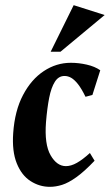

<svg xmlns="http://www.w3.org/2000/svg" viewBox="-20 -708 425 743"><path d="M173 15Q132.7 15 98.1 -7.3Q63.4 -29.6 44.8 -76.1Q26.1 -122.5 31.1 -193.1Q37.1 -279.6 69.1 -340.2Q101 -400.9 149.5 -432.9Q198 -465 254.1 -465Q284.9 -465 315.8 -457.9Q346.7 -450.9 368 -436.1L337.6 -340.5L310.9 -333.5Q295.2 -365.5 281.5 -382.8Q267.7 -400 255.3 -407Q242.9 -414 229.7 -414Q206.5 -414 192.4 -391.7Q178.2 -369.5 170.3 -329.4Q162.4 -289.2 158 -235Q151.5 -149.6 175.7 -107.4Q199.9 -65.1 235 -65.1Q255 -65.1 277.5 -77.8Q300 -90.5 327.9 -115.9L346 -86Q306 -43.9 275.2 -22.1Q244.5 -0.2 220.1 7.4Q195.7 15 173 15ZM176.1 -507.9 265.1 -688 385 -649.9 214.2 -507.9Z"/></svg>

Font: Ancizar Serif Light
Style: Italic
Weight: 300
Italic angle: -4°
Designer: Cesar Puertas, Viviana Monsalve, Julian Moncada, Julian Prieto, Jose Castro, Felipe Aragon, Mariel Hernandez, Sara Alarc
Version: Version 8.100